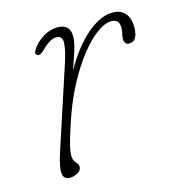

<svg xmlns="http://www.w3.org/2000/svg" viewBox="-77 -512 535 586"><g transform="rotate(-15 191.0 -219.0)"><path d="M75 -379.5Q65.5 -384.5 74 -397.5Q86.5 -417.5 109.2 -431.5Q132 -445.5 155 -445.5Q195 -445.5 195 -406.5Q195 -388.5 186.8 -362.8Q178.5 -337 166.5 -304Q204 -371 247.2 -408.2Q290.5 -445.5 328.5 -445.5Q355.5 -445.5 369 -429.5Q382.5 -413.5 382.5 -386.5Q382.5 -341 355 -341Q339.5 -341 339.5 -360.5Q339.5 -368 341.8 -375.5Q344 -383 344 -394.5Q344 -421 319.5 -421Q291 -421 253.5 -386Q216 -351 179.5 -289Q143 -227 117 -145.5Q103.5 -104.5 99.2 -86Q95 -67.5 95 -56.5Q95 -41.5 103 -33.2Q111 -25 111 -16.5Q111 -6 99.2 1Q87.5 8 74 8Q55.5 8 52.5 -9.8Q49.5 -27.5 64.5 -74.5L150.5 -337Q163.5 -378.5 163 -397.8Q162.5 -417 144 -417Q134 -417 122.8 -410.5Q111.5 -404 95.5 -388Q81.5 -375.5 75 -379.5Z"/></g></svg>

Font: Fraunces 72pt SuperSoft Thin
Style: Italic
Weight: 100
Italic angle: -16°
Version: Version 1.000;[b76b70a41]